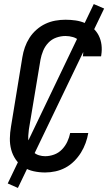

<svg xmlns="http://www.w3.org/2000/svg" viewBox="-20 -840 540 944"><path d="M202 8Q173 8 145.5 2Q118 -4 95.5 -18.5Q73 -33 57.5 -55.5Q42 -78 35 -104.5Q28 -131 28.5 -159.5Q29 -188 34 -217L90 -559Q94 -584 102.5 -608Q111 -632 125 -654Q139 -676 159.5 -694Q180 -712 203.5 -723Q227 -734 252 -738.5Q277 -743 302 -743Q327 -743 351.5 -739.5Q376 -736 398 -726.5Q420 -717 437.5 -701.5Q455 -686 465.5 -665Q476 -644 479 -619.5Q482 -595 478 -570Q478 -568 477.5 -566.5Q477 -565 477 -563H387Q387 -564 387.5 -565Q388 -566 388 -567Q391 -587 387 -606Q383 -625 370.5 -638.5Q358 -652 339.5 -657.5Q321 -663 302 -663Q279 -663 256.5 -655Q234 -647 217.5 -629.5Q201 -612 192 -590Q183 -568 179 -546L122 -204Q120 -188 119 -172.5Q118 -157 120.5 -142Q123 -127 129.5 -113.5Q136 -100 146.5 -90.5Q157 -81 172 -76.5Q187 -72 202 -72Q224 -72 246 -80Q268 -88 284.5 -105Q301 -122 311 -143.5Q321 -165 325 -186H414Q410 -162 401 -137Q392 -112 378 -89.5Q364 -67 344.5 -47.5Q325 -28 301.5 -15.5Q278 -3 252.5 2.5Q227 8 202 8ZM68 84 18 62 441 -820 492 -798Z"/></svg>

Font: Iosevka SS04 Medium Oblique
Style: Regular
Weight: 500
Italic angle: -9°
Monospace: yes
Designer: Belleve Invis
Foundry: Belleve Invis
Version: Version 19.0.0; ttfautohint (v1.8.4)